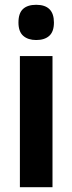

<svg xmlns="http://www.w3.org/2000/svg" viewBox="-20 -781 302 801"><path d="M131 -761Q205 -761 205 -687Q205 -649 185.5 -631.5Q166 -614 131 -614Q97 -614 77 -631.5Q57 -649 57 -687Q57 -726 76 -743.5Q95 -761 131 -761ZM199 -547V0H63V-547Z"/></svg>

Font: Noto Sans Arabic Cond
Style: Bold
Weight: 700
Width: 3
Designer: Monotype Design Team, Nadine Chahine, Nizar Qandah and Khaled Hosny
Foundry: Monotype Imaging Inc.
Version: Version 2.012; ttfautohint (v1.8.4.7-5d5b)